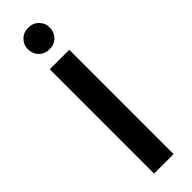

<svg xmlns="http://www.w3.org/2000/svg" viewBox="-297 -877 877 877"><g transform="rotate(-45 141.0 -439.0)"><path d="M142.5 -878Q173 -878 193 -858Q213 -838 213 -808.5Q213 -779 193 -759Q173 -739 142.5 -739Q112 -739 92 -759Q72 -779 72 -808.5Q72 -838 92 -858Q112 -878 142.5 -878ZM204 0H78V-674H204Z"/></g></svg>

Font: Hind Jalandhar SemiBold
Style: Regular
Weight: 600
Designer: Namrata Goyal
Foundry: Indian Type Foundry
Version: Version 0.702;PS 1.0;hotconv 1.0.81;makeotf.lib2.5.63406